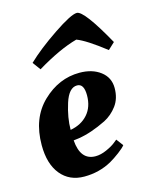

<svg xmlns="http://www.w3.org/2000/svg" viewBox="-109 -777 677 860"><g transform="rotate(-15 229.0 -346.5)"><path d="M26 -173Q26 -298 101.5 -370.5Q177 -443 273 -443Q332 -443 370 -414Q408 -385 408 -336.5Q408 -288 383.5 -255Q359 -222 324 -204Q253 -169 194 -160L170 -157Q177 -63 247 -63Q271 -63 298 -75Q325 -87 340 -99L355 -111L379 -79Q371 -68 347 -50Q323 -32 302 -20Q244 12 175 12Q106 12 66 -37Q26 -86 26 -173ZM248 -391Q210 -391 189.5 -326.5Q169 -262 169 -206Q220 -215 250 -249Q280 -283 280 -337Q280 -391 248 -391ZM331 -705Q364 -705 458 -536L427 -507Q341 -574 298 -590Q217 -568 109 -503L82 -540Q135 -591 219.5 -648Q304 -705 331 -705Z"/></g></svg>

Font: Oleo Script Swash Caps
Style: Regular
Weight: 400
Designer: Soytutype
Foundry: Soytutype
Version: Version 1.002